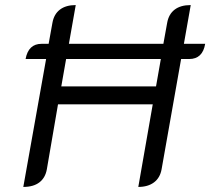

<svg xmlns="http://www.w3.org/2000/svg" viewBox="-20 -729 830 758"><path d="M790 -556Q780 -496 727 -496H695L618 -61Q612 -27 588 -9Q564 9 526 9L583 -317H209L165 -61Q159 -27 135.5 -9Q112 9 72 9L162 -496H81Q92 -556 144 -556H172L187 -639Q193 -673 216.5 -691Q240 -709 279 -709L252 -556H625L640 -639Q646 -673 669.5 -691Q693 -709 733 -709L706 -556ZM615 -496H241L222 -388H596Z"/></svg>

Font: K2D Light
Style: Italic
Weight: 300
Italic angle: -10°
Designer: Katatrad Aksorn Co.,Ltd.
Foundry: Cadson Demak Co.,Ltd.
Version: Version 1.000; ttfautohint (v1.6)